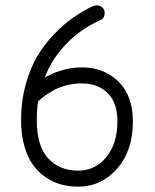

<svg xmlns="http://www.w3.org/2000/svg" viewBox="-20 -695 582 721"><path d="M272.9 5.9Q239.7 5.9 209.7 -2.2Q179.7 -10.3 151.9 -29.1Q124 -47.9 103.8 -75.9Q83.5 -104 71.3 -147.2Q59.1 -190.4 59.1 -244.1Q59.1 -314.5 76.2 -376.7Q93.3 -439 119.6 -483.4Q146 -527.8 182.6 -565.9Q219.2 -604 253.2 -627.7Q287.1 -651.4 324.2 -669.9Q335.4 -674.8 344.2 -674.8Q356.9 -674.8 365 -666.7Q373 -658.7 373 -646Q373 -626 356 -619.1Q283.7 -586.9 229 -530.3Q174.3 -473.6 147.9 -403.8Q214.8 -441.9 288.1 -441.9Q370.6 -441.9 424.8 -388.7Q479 -335.4 479 -238.8Q479 -128.9 419.7 -61.5Q360.4 5.9 272.9 5.9ZM273.9 -54.2Q337.9 -54.2 379.4 -105.2Q420.9 -156.2 420.9 -238.8Q420.9 -310.1 383.8 -345.9Q346.7 -381.8 288.1 -381.8Q256.8 -381.8 228.3 -374.3Q199.7 -366.7 178.7 -354.5Q157.7 -342.3 145.3 -333Q132.8 -323.7 123 -314Q118.2 -285.2 118.2 -244.1Q118.2 -147.5 160.4 -100.8Q202.6 -54.2 273.9 -54.2Z"/></svg>

Font: Comic Neue
Style: Regular
Weight: 400
Designer: Craig Rozynski
Foundry: Craig Rozynski
Version: Version 2.003;hotconv 1.0.109;makeotfexe 2.5.65596